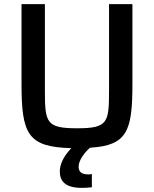

<svg xmlns="http://www.w3.org/2000/svg" viewBox="-20 -708 745 928"><path d="M620 -688H507V-269C507 -115 501 -88 353 -88C204 -88 197 -115 197 -269V-688H84V-304C84 -61 113 3 325 8C291 43 269 83 269 120C269 164 291 200 375 200C392 200 409 199 424 197V133C417 135 411 135 407 135C370 135 360 119 360 97C360 66 390 28 415 6C596 -5 620 -75 620 -304Z"/></svg>

Font: Saira UNSAM Medium
Style: Regular
Weight: 500
Designer: Hector Gatti with collaboration of the Omnibus-Type team
Foundry: Omnibus-Type
Version: Version 0.072;PS 000.072;hotconv 1.0.88;makeotf.lib2.5.64775